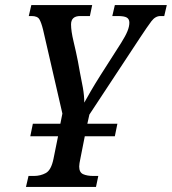

<svg xmlns="http://www.w3.org/2000/svg" viewBox="-20 -734 675 754"><path d="M82 0 92 -43H113Q139 -43 160 -54.5Q181 -66 190 -110L208 -199H99L109 -248H217L225 -288L149 -618Q142 -646 134.5 -658.5Q127 -671 104 -671H93L103 -714H342L333 -671H295Q259 -671 259 -638Q259 -612 269 -570.5Q279 -529 286 -493L294 -449Q300 -421 305.5 -389.5Q311 -358 311 -331Q322 -351 336.5 -376Q351 -401 373 -436L456 -566Q473 -593 480.5 -611.5Q488 -630 488 -645Q488 -659 478 -665Q468 -671 443 -671H421L431 -714H635L625 -671H610Q590 -671 574.5 -650.5Q559 -630 530 -586L331 -284L323 -248H441L431 -199H313L296 -113Q291 -90 291 -80Q291 -57 306.5 -50Q322 -43 347 -43H366L357 0Z"/></svg>

Font: Noto Serif ExtraCondensed Medium
Style: Italic
Weight: 500
Width: 2
Italic angle: -12°
Designer: Monotype Design Team
Foundry: Monotype Imaging Inc.
Version: Version 2.013; ttfautohint (v1.8.4.7-5d5b)